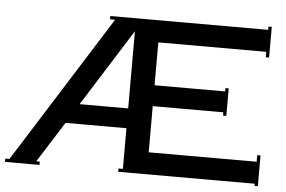

<svg xmlns="http://www.w3.org/2000/svg" viewBox="-51 -787 1298 870"><g transform="rotate(5 598.0 -352.5)"><path d="M0 0V-15H19L441 -685H418V-700H1136V-715H1151V-575H1136V-600H645V-405H966V-420H981V-295H966V-310H645V-100H1136V-130H1151V10H1136V0H515V-15H535V-200H258L141 -15H157V0ZM314 -290H535V-641Z"/></g></svg>

Font: Copperplate CC
Style: Regular
Weight: 400
Designer: indestructible type*
Foundry: Cowboy Collective
Version: Version 1.000